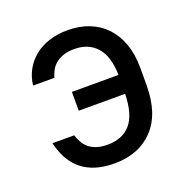

<svg xmlns="http://www.w3.org/2000/svg" viewBox="-103 -634 721 739"><g transform="rotate(-20 257.5 -265.0)"><path d="M245 7Q203 7 170 -3Q137 -13 112.5 -32.5Q88 -52 71.5 -81Q55 -110 46 -148H135Q140 -133 147.5 -119Q155 -105 167.5 -94Q180 -83 199 -76.5Q218 -70 245 -70Q305 -70 338.5 -108Q372 -146 374 -231H184V-308H375Q373 -386 339.5 -423Q306 -460 249 -460Q222 -460 203.5 -453.5Q185 -447 172 -436.5Q159 -426 151.5 -412Q144 -398 139 -382H52Q56 -417 72 -445.5Q88 -474 113.5 -494.5Q139 -515 173.5 -526Q208 -537 249 -537Q297 -537 336.5 -521.5Q376 -506 404 -476.5Q432 -447 447.5 -404Q463 -361 463 -306V-235Q463 -117 404 -55Q345 7 245 7Z"/></g></svg>

Font: Golos UI VF
Style: Regular
Weight: 400
Designer: A.Korolkova, Vitaly Kuzmin
Foundry: ParaType Ltd
Version: Version 2.000